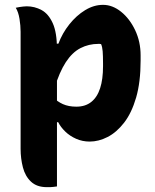

<svg xmlns="http://www.w3.org/2000/svg" viewBox="-20 -572 640 792"><path d="M45 -540Q53 -542 60.5 -543Q68 -544 75.5 -545Q83 -546 90 -546Q123 -546 151.5 -530.5Q180 -515 197.5 -476.5Q215 -438 215 -369Q215 -296 215 -225Q215 -154 215 -84Q215 -14 215 56Q215 126 215 197Q206 198 199.5 199Q193 200 187 200Q181 200 173 200Q132 200 108 177.5Q84 155 74.5 118.5Q65 82 65 42Q65 -29 65 -88.5Q65 -148 65 -203.5Q65 -259 65 -316.5Q65 -374 65 -441Q65 -466 60.5 -494Q56 -522 45 -540ZM405 -552Q444 -552 479.5 -523.5Q515 -495 537.5 -447.5Q560 -400 560 -344V-322Q560 -233 541.5 -169.5Q523 -106 492 -66Q461 -26 424 -7Q387 12 350 12Q320 12 294 0.5Q268 -11 249 -29.5Q230 -48 220 -68H198V-172Q216 -153 239.5 -142.5Q263 -132 295 -132Q332 -132 356.5 -151.5Q381 -171 393 -208Q405 -245 405 -299V-310Q405 -342 403.5 -360.5Q402 -379 397 -390Q394 -391 391 -391Q388 -391 386 -391Q346 -391 312 -373.5Q278 -356 251.5 -315.5Q225 -275 204 -206V-392H221Q237 -435 266 -471.5Q295 -508 331 -530Q367 -552 405 -552Z"/></svg>

Font: Recursive Monospace Casual ExtraBold
Style: Regular
Weight: 800
Version: Version 1.047